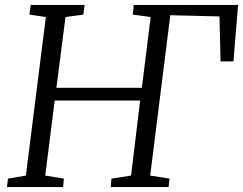

<svg xmlns="http://www.w3.org/2000/svg" viewBox="-20 -763 991 783"><path d="M8.5 0 12.5 -34.5 85.5 -47 167 -693.5 100 -703.5 105 -743H325L320 -703.5L247 -693.5L210 -405H558.5L594.5 -693.5L521.5 -703.5L525.5 -743H951L932 -512.5H879.5L875 -696L674.5 -701L592.5 -47L671.5 -34.5L667.5 0H431.5L434.5 -34.5L514.5 -47L551.5 -353H203L164.5 -47L240.5 -34.5L237.5 0Z"/></svg>

Font: Merriweather 20pt Light
Style: Italic
Weight: 300
Italic angle: -7.8°
Version: Version 2.101